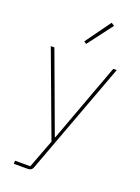

<svg xmlns="http://www.w3.org/2000/svg" viewBox="-175 -825 801 1100"><g transform="rotate(20 226.0 -275.5)"><path d="M406 -506H427L172 181Q165 200 141 200H57V181H150L216 7L25 -506H47L225 -24H228ZM211 -587 196 -597 307 -751 326 -739Z"/></g></svg>

Font: IBM Plex Sans Devanagari Thin
Style: Regular
Weight: 100
Designer: Mike Abbink, Paul van der Laan, Pieter van Rosmalen, Erin McLaughlin
Foundry: Bold Monday
Version: Version 1.1